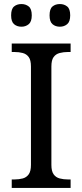

<svg xmlns="http://www.w3.org/2000/svg" viewBox="-20 -929 407 949"><path d="M38 0V-42H51Q74 -42 92.5 -47Q111 -52 122 -67.5Q133 -83 133 -114V-600Q133 -632 122 -647Q111 -662 92.5 -667Q74 -672 51 -672H38V-714H329V-672H316Q294 -672 275 -667Q256 -662 245 -647Q234 -632 234 -600V-114Q234 -83 245 -67.5Q256 -52 275 -47Q294 -42 316 -42H329V0ZM276 -797Q254 -797 239.5 -809.5Q225 -822 225 -853Q225 -885 239.5 -897Q254 -909 276 -909Q297 -909 312 -897Q327 -885 327 -853Q327 -822 312 -809.5Q297 -797 276 -797ZM86 -797Q64 -797 49.5 -809.5Q35 -822 35 -853Q35 -885 49.5 -897Q64 -909 86 -909Q107 -909 122 -897Q137 -885 137 -853Q137 -822 122 -809.5Q107 -797 86 -797Z"/></svg>

Font: Noto Serif Gurmukhi
Style: Regular
Weight: 400
Designer: Vaibhav Singh and the Monotype Design Team
Foundry: Monotype Imaging Inc.
Version: Version 2.003